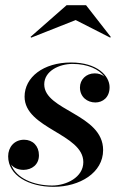

<svg xmlns="http://www.w3.org/2000/svg" viewBox="-20 -712 468 742"><path d="M272.5 -634.5 406 -566.5 408 -569.5 312.5 -692H237.5L98 -569.5L100.5 -566.5ZM378.5 -132C378.5 -271.5 151 -284.5 151 -386C151 -437.5 208.5 -465 260.5 -465C320 -465 362.5 -444 383.5 -416C374 -424 361 -428.5 346 -428.5C312.5 -428.5 289 -404 289 -374C289 -336.5 318 -316 348.5 -316C377 -316 403.5 -335.5 403.5 -375C403.5 -419.5 355 -470.5 254.5 -470.5C147.5 -470.5 75 -413.5 75 -338.5C75 -215 302 -195 302 -85.5C302 -26.5 236 5 181.5 5C110 5 42.5 -23.5 23 -76C33.5 -62.5 51.5 -55.5 71.5 -55.5C103 -56 130.5 -75.5 130.5 -112C130.5 -148 106.5 -172 73 -172C35 -172 11.5 -143 11.5 -108C11.5 -33.5 92 10 187 10C288.5 10 378.5 -44.5 378.5 -132Z"/></svg>

Font: Bodoni* 36pt Medium
Style: Italic
Weight: 500
Italic angle: -13°
Version: Version 2.3